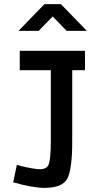

<svg xmlns="http://www.w3.org/2000/svg" viewBox="-20 -902 540 933"><path d="M70 -752 196 -882H276L402 -752H304L236 -822L168 -752ZM331 -561V-215Q331 -79 307 -34Q283 11 196 11Q140 11 44 -16L62 -101Q109 -87 156 -81Q203 -75 215 -99.5Q227 -124 227 -217V-561H76V-655H393V-561Z"/></svg>

Font: Lekton
Style: Bold
Weight: 700
Designer: Paolo Mazzetti, Luciano Perondi, Raffaele Flato, Elena Papassissa, Emilio Macchia, Michela Povoleri, Tobias Seemiller, R
Version: Version 34.000